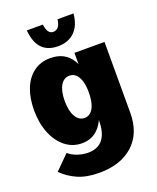

<svg xmlns="http://www.w3.org/2000/svg" viewBox="-169 -821 933 1140"><g transform="rotate(-20 297.5 -251.0)"><path d="M259 220Q180 220 124.5 196Q69 172 27 130L115 42Q135 61 169 73Q203 85 239 85Q275 85 302.5 69.5Q330 54 346 19Q362 -16 362 -74V-500H552V-52Q552 77 473 148.5Q394 220 259 220ZM222 20Q163 20 117 -16.5Q71 -53 45.5 -117Q20 -181 20 -262Q20 -337 42.5 -395Q65 -453 109 -486.5Q153 -520 216 -520Q308 -520 351.5 -448.5Q395 -377 395 -255Q395 -174 376 -112Q357 -50 318.5 -15Q280 20 222 20ZM287 -116Q311 -116 328 -132.5Q345 -149 353.5 -179.5Q362 -210 362 -251Q362 -293 353 -322.5Q344 -352 327.5 -367.5Q311 -383 287 -383Q251 -383 230.5 -348Q210 -313 210 -251Q210 -188 231 -152Q252 -116 287 -116ZM243 -722Q248 -688 259 -674Q270 -660 288 -660Q306 -660 319 -674.5Q332 -689 336 -722H437Q430 -647 390 -608.5Q350 -570 285 -570Q222 -570 185.5 -606.5Q149 -643 142 -722Z"/></g></svg>

Font: Moderustic ExtraBold
Style: Regular
Weight: 800
Designer: Tural Alisoy
Foundry: TAFT Foundry
Version: Version 2.120